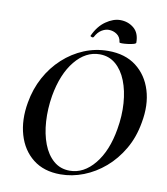

<svg xmlns="http://www.w3.org/2000/svg" viewBox="-89 -872 832 958"><g transform="rotate(10 327.5 -393.0)"><path d="M281 12Q197 12 142 -31.5Q87 -75 65.5 -149Q44 -223 60 -313Q72 -383 104 -442Q136 -501 183.5 -544.5Q231 -588 289 -612Q347 -636 411 -636Q497 -636 553 -593Q609 -550 631.5 -477Q654 -404 637 -313Q624 -237 589 -177Q554 -117 505 -75Q456 -33 398.5 -10.5Q341 12 281 12ZM324 -14Q395 -14 449.5 -80.5Q504 -147 523 -260Q535 -329 530.5 -392Q526 -455 506.5 -504.5Q487 -554 453 -583Q419 -612 372 -612Q301 -612 247 -546Q193 -480 173 -366Q162 -299 166 -236Q170 -173 189 -123Q208 -73 242 -43.5Q276 -14 324 -14ZM458 -688Q455 -714 436.5 -727Q418 -740 395 -740Q377 -740 358.5 -728.5Q340 -717 327 -692Q323 -687 316 -690Q309 -693 310 -695Q333 -746 370.5 -772Q408 -798 443 -798Q483 -798 512 -774Q541 -750 541 -701Q541 -696 528.5 -692.5Q516 -689 499.5 -687Q483 -685 470.5 -685Q458 -685 458 -688Z"/></g></svg>

Font: Cormorant Infant Light
Style: Italic
Weight: 300
Italic angle: -10°
Designer: Christian Thalmann (Catharsis Fonts)
Foundry: Catharsis Fonts
Version: Version 4.001